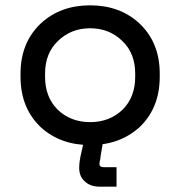

<svg xmlns="http://www.w3.org/2000/svg" viewBox="-20 -530 660 720"><path d="M579 -254V-242Q579 -124 502 -52Q428 14 318 14Q207 14 134 -52Q57 -124 57 -242V-254Q57 -371 134 -443Q207 -510 318 -510Q429 -510 502 -443Q579 -371 579 -254ZM196 -119Q245 -72 318 -72Q391 -72 440 -119Q487 -166 487 -242V-254Q487 -330 439 -376Q390 -424 318 -424Q246 -424 197 -376Q149 -330 149 -254V-242Q149 -166 196 -119ZM417 170H354Q319 170 299 151Q277 133 277 99Q277 74 286 38L299 -20H370L357 57Q357 59 356.5 64Q356 69 355 71Q353 79 353 84Q353 91 357 94Q362 97 369 97H411H417Z"/></svg>

Font: Rilu
Style: Bold
Weight: 500
Designer: Alí Sinisterra
Foundry: Alí Sinisterra
Version: ""